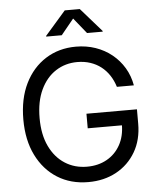

<svg xmlns="http://www.w3.org/2000/svg" viewBox="-62 -994 866 1056"><g transform="rotate(-5 371.5 -466.0)"><path d="M383.3 10.3Q286.1 10.3 212.6 -35.9Q139.2 -82 97.7 -165.8Q56.2 -249.5 56.2 -363.3Q56.2 -478 97.4 -561.8Q138.7 -645.5 211.7 -691.7Q284.7 -737.8 378.9 -737.8Q436.5 -737.8 486.8 -720.5Q537.1 -703.1 576.7 -671.1Q616.2 -639.2 642.6 -595.2Q668.9 -551.3 678.2 -498H584.5Q573.7 -533.2 554.9 -561.8Q536.1 -590.3 510 -610.6Q483.9 -630.9 450.9 -641.8Q418 -652.8 378.9 -652.8Q313 -652.8 260.3 -618.9Q207.5 -585 176.8 -520.3Q146 -455.6 146 -363.3Q146 -272 177 -207.5Q208 -143.1 261.5 -108.9Q314.9 -74.7 383.3 -74.7Q444.8 -74.7 492.2 -101.1Q539.6 -127.4 566.7 -175.8Q593.8 -224.1 593.8 -289.6L621.6 -284.7H404.8V-365.2H683.6V-286.1Q683.6 -196.8 644.5 -130.1Q605.5 -63.5 537.8 -26.6Q470.2 10.3 383.3 10.3ZM307.1 -807.1H221.2V-811L335.4 -941.9H418.5L533.2 -811V-807.1H446.8L377.4 -893.1Z"/></g></svg>

Font: Inter 18pt
Style: Regular
Weight: 400
Designer: Rasmus Andersson
Foundry: rsms
Version: Version 4.001;git-66647c0bb